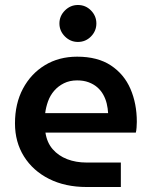

<svg xmlns="http://www.w3.org/2000/svg" viewBox="-20 -749 606 769"><path d="M327 0Q241 0 176.5 -32.5Q112 -65 76 -122.5Q40 -180 40 -255Q40 -334 72 -394Q104 -454 160 -488Q216 -522 289 -522Q371 -522 424 -487Q477 -452 502.5 -393Q528 -334 528 -261Q528 -251 527 -238Q526 -225 524 -218H162Q168 -178 191 -151.5Q214 -125 249 -111.5Q284 -98 327 -98H464V0ZM161 -296H413Q412 -315 407.5 -334Q403 -353 393.5 -370Q384 -387 369.5 -399.5Q355 -412 335 -419.5Q315 -427 289 -427Q259 -427 236 -415.5Q213 -404 197 -385.5Q181 -367 172.5 -343.5Q164 -320 161 -296ZM292 -581Q262 -581 240 -603Q218 -625 218 -655Q218 -685 240 -707Q262 -729 292 -729Q323 -729 344.5 -707Q366 -685 366 -655Q366 -625 344.5 -603Q323 -581 292 -581Z"/></svg>

Font: MuseoModerno Thin Medium
Style: Regular
Weight: 500
Version: Version 1.003